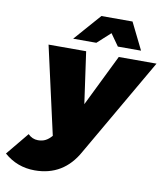

<svg xmlns="http://www.w3.org/2000/svg" viewBox="-204 -853 992 1142"><g transform="rotate(10 292.5 -282.5)"><path d="M583 -607H443L392 -679L313 -607H173L315 -769H503ZM83 204Q-23 204 -102 135L11 -2Q37 24 71 24Q97 24 116.2 14.2Q135.5 4.5 154 -17L35 -547H262L306 -235L459 -547H687L344 46Q257 204 83 204Z"/></g></svg>

Font: Argentum Sans Black
Style: Italic
Weight: 900
Italic angle: -11°
Designer: Julieta Ulanovsky (font), Cristiano Sobral (main changes and remaster)
Foundry: Julieta Ulanovsky (font), Cristiano Sobral (main changes and remaster)
Version: Version 2.007;June 15, 2022;FontCreator 14.0.0.2814 64-bit; 